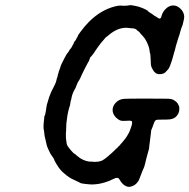

<svg xmlns="http://www.w3.org/2000/svg" viewBox="-20 -667 730 740"><path d="M486 -647Q500 -645 515 -641Q530 -636 538 -632Q550 -626 550 -625Q550 -623 561 -616Q564 -615 569 -611Q576 -605 578 -605Q580 -604 584 -601Q591 -596 594 -595.5Q597 -595 599 -597Q601 -599 603 -607Q608 -623 619 -633Q632 -646 648 -646Q662 -646 675 -634Q682 -628 686 -619Q690 -611 690 -603Q690 -595 686 -580Q684 -570 682 -566Q679 -561 674 -542Q671 -529 668 -523Q663 -507 658 -490Q655 -478 654 -473.5Q653 -469 651 -464Q646 -445 645 -442Q644 -439 642 -432Q635 -410 629 -401Q624 -395 617 -388Q611 -383 601.5 -381.5Q592 -380 584 -383Q577 -387 573 -392Q571 -395 569.5 -398Q568 -401 566.5 -403Q565 -405 565 -405.5Q565 -406 564.5 -407.5Q564 -409 563 -411Q561 -416 561 -432Q560 -460 558 -463Q558 -464 557 -467Q556 -483 548 -500Q544 -510 537 -520Q530 -529 522 -537Q520 -539 519 -541Q518 -544 511 -548Q507 -551 506 -553Q499 -558 487 -558Q483 -558 478 -559Q446 -564 414 -543Q406 -538 397 -530Q394 -527 390.5 -525Q387 -523 385.5 -520.5Q384 -518 380 -514Q371 -504 362 -492Q353 -480 340 -460L331 -449L330 -448Q326 -445 326 -441Q326 -440 325 -438Q323 -431 318 -424Q317 -422 305 -399Q293 -375 289 -365Q285 -357 282 -353Q280 -351 275 -338Q272 -332 271 -328Q262 -313 259 -303Q255 -290 255 -286Q255 -285 253.5 -281Q252 -277 251.5 -272Q251 -267 250 -262Q241 -236 238 -208Q235 -192 235 -172Q235 -157 234 -156Q234 -155 234 -143.5Q234 -132 235 -128Q236 -123 236.5 -117.5Q237 -112 238 -110Q240 -103 253 -88Q265 -74 268 -74Q268 -74 268.5 -74Q269 -74 275 -68Q300 -46 328 -44Q335 -44 337 -44Q339 -44 339 -43.5Q339 -43 345 -43Q351 -43 358 -44Q359 -44 361.5 -44.5Q364 -45 367 -46Q375 -48 378 -51Q379 -52 382 -53.5Q385 -55 385 -55.5Q385 -56 390.5 -60Q396 -64 397 -65Q398 -66 401 -69Q410 -76 421 -87Q428 -94 429 -95Q432 -96 437 -103Q439 -105 439.5 -105Q440 -105 442 -107.5Q444 -110 445.5 -112Q447 -114 450.5 -117.5Q454 -121 455 -123Q458 -126 464 -134Q468 -141 471 -145Q475 -151 480 -162Q484 -173 487 -182Q488 -186 488 -186Q489 -188 489 -192.5Q489 -197 489 -199Q488 -201 480 -202Q473 -202 457 -201Q449 -201 446 -202Q438 -204 428 -213Q413 -228 414 -245Q415 -260 427 -272Q440 -285 458 -286Q464 -287 543 -287Q622 -287 629.5 -286.5Q637 -286 641 -285Q651 -282 660 -274Q666 -268 669 -260L671 -254V-246Q671 -239 669 -234Q667 -227 661 -220Q656 -214 649 -211Q643 -208 635 -207Q630 -206 608 -206Q586 -206 583 -205Q577 -204 572 -189Q569 -181 567 -175Q562 -166 562 -157Q561 -145 558 -125Q557 -117 556.5 -113Q556 -109 555.5 -106Q555 -103 555 -99Q555 -95 552 -85Q549 -75 547 -67Q545 -58 543 -52Q541 -44 540 -39Q536 -22 533 -17Q531 -13 530 -10.5Q529 -8 527 -3Q521 11 517 23Q514 32 506 40Q500 46 493 49Q482 54 474 53Q468 52 461 48Q450 41 442 27Q438 20 435 19Q432 18 426 19Q419 22 412 25Q404 30 384 36Q362 43 337 44Q326 44 309 42Q290 40 288 37Q287 36 267 27Q247 19 227 1Q212 -11 200 -31Q196 -37 195 -39Q194 -41 192.5 -44Q191 -47 190.5 -47.5Q190 -48 188.5 -52.5Q187 -57 183 -62Q173 -75 166 -92Q160 -104 158 -117Q158 -119 155.5 -128Q153 -137 152.5 -140.5Q152 -144 151.5 -146.5Q151 -149 150.5 -156Q150 -163 149 -166Q146 -175 150 -208Q151 -217 151 -218Q151 -219 151 -219L154 -225Q157 -239 159 -254Q160 -264 163 -271Q164 -274 165 -278Q170 -296 172 -299Q173 -301 174.5 -305.5Q176 -310 176.5 -310.5Q177 -311 178 -314Q183 -325 191 -340Q195 -348 196 -352Q198 -362 202 -373Q202 -375 203 -378.5Q204 -382 205.5 -386.5Q207 -391 207 -392.5Q207 -394 209 -398Q213 -407 213 -410Q213 -413 228 -442Q237 -459 238 -460Q240 -461 245 -469Q248 -475 249 -476Q255 -481 264 -500L265 -502L263 -501L262 -499L263 -501Q264 -503 265 -502V-503Q265 -503 267 -506.5Q269 -510 269 -510V-509L268 -507L269 -509Q273 -513 274 -517Q274 -518 276.5 -522Q279 -526 280 -527.5Q281 -529 280 -529Q279 -529 290 -544Q306 -566 323 -583Q368 -628 422 -642Q442 -647 451 -645Q453 -645 462 -645Q471 -645 475 -646Q478 -646 478 -646.5Q478 -647 478.5 -647Q479 -647 486 -647Z"/></svg>

Font: TT2020 Style E
Style: Italic
Weight: 400
Italic angle: -15°
Version: Version 0.2.000